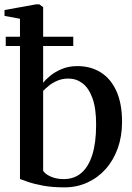

<svg xmlns="http://www.w3.org/2000/svg" viewBox="-26 -838 598 870"><path d="M-5.5 -766V-792.5L138.5 -818.5H152L169.5 -805.5V-462.5Q180 -477 201.8 -494.8Q223.5 -512.5 254.5 -525.5Q285.5 -538.5 324.5 -538.5Q385 -538.5 430.5 -510Q476 -481.5 501.5 -425.2Q527 -369 527 -285.5Q527 -220 507.5 -165.8Q488 -111.5 452.8 -72Q417.5 -32.5 369.8 -10.8Q322 11 266 11Q210 11 167.8 3Q125.5 -5 99 -14.5Q72.5 -24 64.5 -27V-753ZM284.5 -482Q256 -482 233.5 -472.2Q211 -462.5 195 -449.2Q179 -436 169.5 -426V-64Q178 -49.5 203.5 -38Q229 -26.5 262.5 -26.5Q310 -26.5 342.5 -54.2Q375 -82 392.2 -136.5Q409.5 -191 409.5 -271Q410 -346 393.2 -392.5Q376.5 -439 348 -460.5Q319.5 -482 284.5 -482ZM0 -671.5H306V-629.5H0Z"/></svg>

Font: Merriweather 96pt Medium
Style: Regular
Weight: 500
Version: Version 2.100